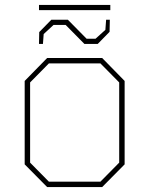

<svg xmlns="http://www.w3.org/2000/svg" viewBox="-20 -758 605 778"><path d="M138 -717V-738H427V-717ZM138 -580 139 -628 188 -678H255L331 -601H367L407 -637L410 -678H425L424 -629L376 -580H322L246 -657H197L157 -620L154 -580ZM171 0 80 -92V-430L171 -523H394L485 -430V-92L394 0ZM178 -22H387L463 -99V-424L387 -501H178L102 -424V-99Z"/></svg>

Font: Tomorrow Thin
Style: Regular
Weight: 250
Designer: Tony de Marco, Monica Rizzolli
Foundry: Just in Type
Version: Version 2.002